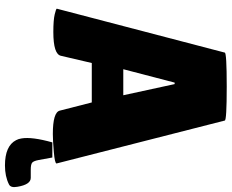

<svg xmlns="http://www.w3.org/2000/svg" viewBox="-100 -639 934 774"><g transform="rotate(90 367.0 -252.0)"><path d="M733 145Q724 91 697 91H664Q643 91 636 85.5Q629 80 625 59L615 4H554Q531 86 538 128Q540 141 545 150Q568 195 647 195Q691 195 723 179Q738 172 733 145ZM520 2Q433 2 426 -26L393 -155H234L205 -31Q199 0 109 0Q61 0 38 -5.5Q15 -11 15 -14L192 -691Q192 -699 329 -699Q466 -699 466 -691L639 -13Q639 -6 593 -2Q547 2 520 2ZM259 -282H364L319 -489H313Z"/></g></svg>

Font: Lilita One
Style: Regular
Weight: 400
Designer: Juan Montoreano
Foundry: Juan Montoreano
Version: Version 1.002